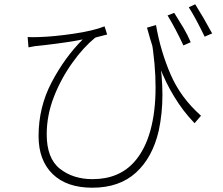

<svg xmlns="http://www.w3.org/2000/svg" viewBox="-20 -821 1040 896"><path d="M918 -281 888 -246Q834 -302 793 -370Q754 -433 724 -511Q694 -589 666 -692L708 -704Q729 -583 776 -474Q823 -365 918 -281ZM161 -648Q230 -650 322.5 -663.5Q415 -677 468 -698L480 -660L453 -653Q428 -647 424 -645Q369 -600 319 -530Q265 -455 231.5 -369Q198 -283 198 -194Q198 -82 259.5 -33.5Q321 15 412 15Q536 15 608 -67Q657 -123 681.5 -211Q706 -299 706 -414Q706 -521 685 -647L723 -556Q738 -466 738 -378Q738 -292 721 -212Q692 -86 614.5 -15.5Q537 55 411 55Q291 55 225.5 -9Q160 -73 160 -186Q160 -321 221 -437Q282 -553 366 -637Q303 -624 193 -611L166 -608Q145 -607 113 -600L109 -648Q130 -647 161 -648ZM870 -624 836 -609Q798 -690 762 -749L793 -761Q819 -720 837 -689.5Q855 -659 870 -624ZM970 -665 935 -650Q892 -739 861 -787L891 -801Q930 -739 970 -665Z"/></svg>

Font: Merged Yaku Han JP ExtraLight
Style: Regular
Weight: 250
Designer: Ryoko NISHIZUKA 西塚涼子 (kana, bopomofo & ideographs); Paul D. Hunt (Latin, Greek & Cyrillic); Sandoll Communications 산돌커뮤니
Foundry: Adobe
Version: Version 2.004